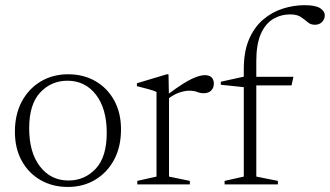

<svg xmlns="http://www.w3.org/2000/svg" viewBox="-20 -730 1306 760"><path d="M248.5 10Q188 10 140.5 -17.2Q93 -44.5 66 -93.5Q39 -142.5 39 -208.5Q39 -277 66.2 -328Q93.5 -379 141.2 -407.5Q189 -436 249.5 -436Q310.5 -436 357.8 -408.8Q405 -381.5 432 -332.5Q459 -283.5 459 -217.5Q459 -149 431.8 -98Q404.5 -47 357 -18.5Q309.5 10 248.5 10ZM251 -15.5Q315 -15.5 358.8 -62Q402.5 -108.5 402.5 -204Q402.5 -300 359.8 -355.2Q317 -410.5 247 -410.5Q183 -410.5 139.2 -364Q95.5 -317.5 95.5 -222Q95.5 -126 138.5 -70.8Q181.5 -15.5 251 -15.5Z M790 -432.5Q809.5 -432.5 818 -423.2Q826.5 -414 826.5 -399Q826.5 -382 815.8 -371.5Q805 -361 786.5 -361Q773 -361 760.5 -366Q748 -371 728.5 -371Q712.5 -371 691.2 -364Q670 -357 649 -341.5V-31L731.5 -14V0H523.5V-14L599.5 -31V-366Q590 -371 569.8 -376.5Q549.5 -382 522 -389V-400.5L640.5 -436H647L648.5 -359.5Q708 -403.5 739.5 -418Q771 -432.5 790 -432.5Z M994.5 -31 1080 -14V0H869V-14L945 -31V-385L854 -394.5V-406.5L945 -426.5V-456Q945 -527 966.2 -575.5Q987.5 -624 1022.8 -653.5Q1058 -683 1100.5 -696.2Q1143 -709.5 1185.5 -709.5Q1228.5 -709.5 1247 -697.8Q1265.5 -686 1265.5 -669.5Q1265.5 -654 1254.8 -643Q1244 -632 1226.5 -632Q1209.5 -632 1197.8 -642.2Q1186 -652.5 1170.8 -662.8Q1155.5 -673 1129 -673Q1092 -673 1061.2 -654.8Q1030.5 -636.5 1012.5 -595.8Q994.5 -555 994.5 -488V-426H1141.5L1134 -392H994.5Z"/></svg>

Font: Newsreader Text Light
Style: Regular
Weight: 300
Designer: Hugues Gentile
Foundry: Production Type
Version: Version 1.001